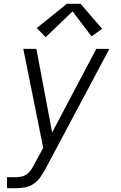

<svg xmlns="http://www.w3.org/2000/svg" viewBox="-20 -778 640 1013"><path d="M17 215V157H64Q79 157 95.5 153Q112 149 125 138.5Q138 128 147 113.5Q156 99 163 85L164 84Q164 84 164 84Q164 84 164 84Q164 83 164 83Q164 83 164 83L208 2L103 -520H172L255 -79L488 -520H557L221 111Q209 133 194.5 154.5Q180 176 158.5 191Q137 206 112.5 210.5Q88 215 64 215ZM221 -582 174 -630 333 -758H405L519 -626L463 -586L363 -718Z"/></svg>

Font: Iosevka SS04 Lt Ex Obl
Style: Regular
Weight: 300
Width: 7
Italic angle: -9°
Monospace: yes
Designer: Belleve Invis
Foundry: Belleve Invis
Version: Version 19.0.0; ttfautohint (v1.8.4)